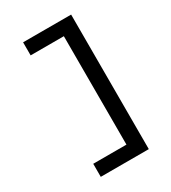

<svg xmlns="http://www.w3.org/2000/svg" viewBox="-227 -946 1053 1184"><g transform="rotate(-30 300.0 -354.0)"><path d="M474.5 125H132.5V32H412.5L369 76.5V-784.5L412.5 -740H132.5V-833H474.5Z"/></g></svg>

Font: Spline Sans Mono Medium
Style: Regular
Weight: 500
Monospace: yes
Version: Version 1.004